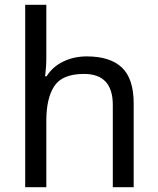

<svg xmlns="http://www.w3.org/2000/svg" viewBox="-20 -780 658 800"><path d="M173 -537Q173 -518 171.5 -498Q170 -478 168 -462H174Q200 -503 244.5 -524Q289 -545 341 -545Q439 -545 488 -498.5Q537 -452 537 -349V0H450V-343Q450 -472 330 -472Q240 -472 206.5 -421.5Q173 -371 173 -277V0H85V-760H173Z"/></svg>

Font: Noto Sans Javanese
Style: Regular
Weight: 400
Designer: Monotype Design Team
Foundry: Monotype Imaging Inc.
Version: Version 2.004